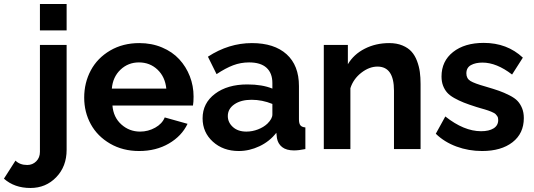

<svg xmlns="http://www.w3.org/2000/svg" viewBox="-135 -750 2686 966"><path d="M65.9 -597.2V-730H200.2V-597.2ZM-115.2 148.9 -57.1 58.1Q-35.2 80.1 2 80.1Q28.8 80.1 47.4 61.5Q65.9 43 65.9 14.2V-523.9H200.2V3.9Q200.2 87.4 147.9 141.6Q95.7 195.8 18.1 195.8Q-62.5 195.8 -115.2 148.9Z M564.9 9.8Q482.9 9.8 418.9 -27.3Q355 -64.5 321.8 -125.2Q288.6 -186 288.6 -258.8Q288.6 -333.5 321.8 -395.8Q355 -458 418.9 -495.6Q482.9 -533.2 565.9 -533.2Q628.4 -533.2 680.4 -511.2Q732.4 -489.3 766.8 -451.9Q801.3 -414.6 820.1 -366.2Q838.9 -317.9 838.9 -264.2Q838.9 -236.3 835.9 -219.2H430.7Q435.5 -159.7 475.6 -123.8Q515.6 -87.9 569.8 -87.9Q610.4 -87.9 645.8 -107.7Q681.2 -127.4 693.8 -159.2L808.6 -127Q779.3 -65.4 714.6 -27.8Q649.9 9.8 564.9 9.8ZM427.7 -304.2H701.7Q695.8 -363.3 657.5 -399.7Q619.1 -436 564 -436Q509.8 -436 471.2 -399.4Q432.6 -362.8 427.7 -304.2Z M884.3 -154.8Q884.3 -231 946.8 -278.1Q1009.3 -325.2 1109.4 -325.2Q1184.6 -325.2 1235.4 -304.2V-332Q1235.4 -382.3 1205.8 -409.2Q1176.3 -436 1118.2 -436Q1076.2 -436 1038.1 -421.6Q1000 -407.2 954.6 -377L911.1 -464.8Q1016.1 -533.2 1132.3 -533.2Q1244.6 -533.2 1306.9 -477.1Q1369.1 -420.9 1369.1 -316.9V-149.9Q1369.1 -128.4 1376.5 -119.4Q1383.8 -110.4 1401.4 -108.9V0Q1367.7 6.8 1344.2 6.8Q1305.7 6.8 1284.4 -10Q1263.2 -26.9 1258.3 -55.2L1255.4 -82Q1221.7 -38.6 1170.7 -14.4Q1119.6 9.8 1066.4 9.8Q987.8 9.8 936 -37.1Q884.3 -84 884.3 -154.8ZM1210.4 -127.9Q1235.4 -152.8 1235.4 -173.8V-227.1Q1184.1 -248 1130.4 -248Q1077.6 -248 1044.4 -225.3Q1011.2 -202.6 1011.2 -166Q1011.2 -134.3 1036.6 -111.1Q1062 -87.9 1104.5 -87.9Q1134.3 -87.9 1162.8 -98.9Q1191.4 -109.9 1210.4 -127.9Z M1981 0H1847.2V-293.9Q1847.2 -415 1764.2 -415Q1722.7 -415 1682.6 -383.8Q1642.6 -352.5 1627.9 -306.2V0H1494.1V-523.9H1615.2V-426.8Q1644.5 -476.6 1700 -504.9Q1755.4 -533.2 1823.2 -533.2Q1861.3 -533.2 1889.9 -521.2Q1918.5 -509.3 1935.5 -490.2Q1952.6 -471.2 1963.1 -443.4Q1973.6 -415.5 1977.3 -387.9Q1981 -360.4 1981 -327.1Z M2290.5 9.8Q2222.7 9.8 2161.6 -12.7Q2100.6 -35.2 2057.6 -77.1L2105.5 -164.1Q2199.2 -89.8 2285.6 -89.8Q2325.2 -89.8 2348.4 -104.2Q2371.6 -118.7 2371.6 -146Q2371.6 -152.3 2370.4 -157.5Q2369.1 -162.6 2365.5 -167.2Q2361.8 -171.9 2358.9 -175.3Q2356 -178.7 2348.6 -182.4Q2341.3 -186 2336.4 -188.2Q2331.5 -190.4 2320.8 -194.1Q2310.1 -197.8 2304 -199.5Q2297.9 -201.2 2283.7 -205.3Q2269.5 -209.5 2261.7 -211.9Q2223.1 -224.1 2198.5 -233.9Q2173.8 -243.7 2150.4 -256.8Q2127 -270 2114.3 -284.7Q2101.6 -299.3 2094 -319.3Q2086.4 -339.4 2086.4 -365.2Q2086.4 -442.4 2144.5 -488.3Q2202.6 -534.2 2298.8 -534.2Q2416.5 -534.2 2495.6 -460L2441.4 -375Q2363.3 -435.1 2292.5 -435.1Q2257.3 -435.1 2234.4 -422.4Q2211.4 -409.7 2211.4 -380.9Q2211.4 -355 2231.9 -342.5Q2252.4 -330.1 2306.6 -314.9Q2350.1 -302.2 2375.5 -293.2Q2400.9 -284.2 2428 -270.5Q2455.1 -256.8 2469 -241.9Q2482.9 -227.1 2491.7 -205.6Q2500.5 -184.1 2500.5 -155.8Q2500.5 -78.6 2443.6 -34.4Q2386.7 9.8 2290.5 9.8Z"/></svg>

Font: Rawline
Style: Bold
Weight: 700
Designer: Matt McInerney, Pablo Impallari, Rodrigo Fuenzalida
Foundry: Matt McInerney, Pablo Impallari, Rodrigo Fuenzalida
Version: Version 4.020;PS 004.020;hotconv 1.0.88;makeotf.lib2.5.64775